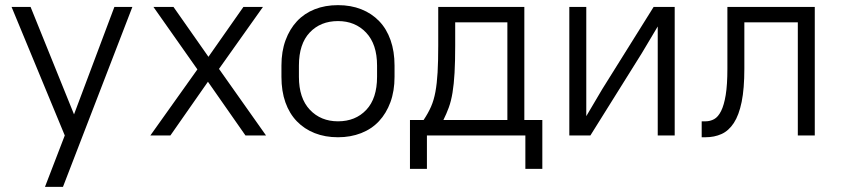

<svg xmlns="http://www.w3.org/2000/svg" viewBox="-20 -527 3275 747"><path d="M232 0 25 -500H99L268 -82L425 -500H495L225 200H155Z M789 -209 643 0H565L748 -257L577 -500H655L791 -306L927 -500H1003L832 -259L1015 0H935Z M1295 7Q1245 7 1204.5 -9Q1164 -25 1135 -55Q1106 -85 1090.5 -128.5Q1075 -172 1075 -228V-272Q1075 -327 1091 -370.5Q1107 -414 1135.5 -444.5Q1164 -475 1204.5 -491Q1245 -507 1295 -507Q1345 -507 1385.5 -491Q1426 -475 1455 -445Q1484 -415 1499.5 -371Q1515 -327 1515 -272V-228Q1515 -173 1499 -129.5Q1483 -86 1454.5 -55.5Q1426 -25 1385 -9Q1344 7 1295 7ZM1295 -55Q1363 -55 1405 -99.5Q1447 -144 1447 -228V-272Q1447 -355 1404.5 -400Q1362 -445 1295 -445Q1227 -445 1185 -400.5Q1143 -356 1143 -272V-228Q1143 -145 1185.5 -100Q1228 -55 1295 -55Z M2024 0H1641V130H1575V-60H1628Q1646 -87 1657 -112Q1668 -137 1674 -169.5Q1680 -202 1682.5 -245Q1685 -288 1685 -350V-500H2020V-60H2090V130H2024ZM1751 -350Q1751 -288 1748.5 -243.5Q1746 -199 1740.5 -166Q1735 -133 1726 -108.5Q1717 -84 1705 -60H1954V-440H1751Z M2539 -424 2477 -320 2277 0H2195V-500H2261V-75L2323 -180L2523 -500H2605V0H2539Z M2710 -55H2725Q2743 -55 2758.5 -63.5Q2774 -72 2785.5 -95Q2797 -118 2803.5 -157.5Q2810 -197 2810 -260V-500H3150V0H3084V-440H2876V-260Q2876 -182 2865.5 -130.5Q2855 -79 2835 -48.5Q2815 -18 2787 -5.5Q2759 7 2725 7H2710Z"/></svg>

Font: PT Root UI Web
Style: Regular
Weight: 400
Designer: Vitaly Kuzmin
Foundry: ParaType Ltd.
Version: Version 1.000W